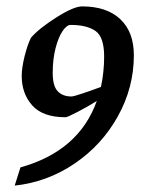

<svg xmlns="http://www.w3.org/2000/svg" viewBox="-20 -493 464 601"><path d="M399 -320Q399 -219 349 -129Q299 -39 213.5 19Q128 77 26 88L44 31Q227 -20 283 -177Q256 -160 223.5 -143Q191 -126 185 -126Q114 -126 81 -163Q48 -200 48 -255Q48 -281 57 -317Q66 -353 77 -375Q102 -404 156.5 -438.5Q211 -473 237 -473Q314 -473 356.5 -433Q399 -393 399 -320ZM296 -221Q306 -268 306 -316Q306 -377 279 -396Q252 -415 201 -415Q189 -415 176 -396Q163 -377 154 -342.5Q145 -308 145 -265Q145 -224 160.5 -207.5Q176 -191 204 -191Q210 -191 240 -201Q270 -211 296 -221Z"/></svg>

Font: Grenze
Style: Italic
Weight: 400
Italic angle: -10°
Designer: Renata Polastri
Foundry: Omnibus-Type
Version: Version 1.002; ttfautohint (v1.8)